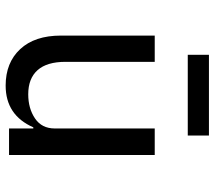

<svg xmlns="http://www.w3.org/2000/svg" viewBox="-60 -688 760 680"><g transform="rotate(90 320.0 -348.0)"><path d="M435 -86H431Q388 12 283 12Q202 12 154 -39.5Q106 -91 106 -184V-516H199V-200Q199 -134 228.5 -101Q258 -68 314 -68Q364 -68 399.5 -92Q435 -116 435 -162V-516H529V0H435ZM174 -708H460V-633H174Z"/></g></svg>

Font: Writer
Style: Regular
Weight: 400
Monospace: yes
Designer: Mike Abbink, Paul van der Laan, Pieter van Rosmalen
Foundry: Bold Monday
Version: Version 2.001 2020